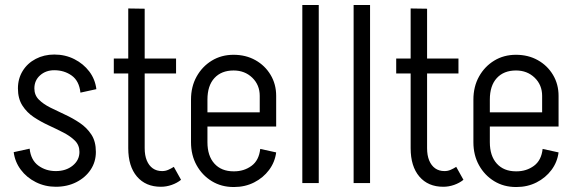

<svg xmlns="http://www.w3.org/2000/svg" viewBox="-20 -735 2298 771"><path d="M299 -125Q299 -152 281 -170Q263 -188 235 -202.5Q207 -217 175.5 -231.5Q144 -246 116 -264.5Q88 -283 70 -311Q52 -339 52 -380Q52 -380 58.5 -380Q65 -380 75 -380Q85 -380 95 -380Q105 -380 111.5 -380Q118 -380 118 -380Q118 -353 136 -335Q154 -317 182 -303Q210 -289 241.5 -274.5Q273 -260 301 -241Q329 -222 347 -194.5Q365 -167 365 -125Q365 -125 358.5 -125Q352 -125 342 -125Q332 -125 322 -125Q312 -125 305.5 -125Q299 -125 299 -125ZM204 15V-48Q245 -48 272 -70Q299 -92 299 -125H365Q365 -85 344 -53.5Q323 -22 286.5 -3.5Q250 15 204 15ZM52 -380Q52 -419 71 -450Q90 -481 123.5 -498.5Q157 -516 198 -516V-453Q164 -453 141 -432.5Q118 -412 118 -380ZM99 -138Q104 -92 134 -70Q164 -48 204 -48V15Q161 15 124 -3.5Q87 -22 63.5 -53.5Q40 -85 35 -124ZM303 -363Q298 -410 268 -431.5Q238 -453 198 -453V-516Q242 -516 278.5 -497.5Q315 -479 338.5 -448Q362 -417 367 -377Z M495 -139V-701L561 -700V-139ZM437 -440V-500H687V-440ZM495 -140H561Q561 -111 569.5 -90.5Q578 -70 593.5 -59Q609 -48 631 -48L626 15Q565 15 530 -26Q495 -67 495 -140ZM678 -65 707 -13Q691 0 669.5 7.5Q648 15 626 15L631 -48Q644 -48 655.5 -53Q667 -58 678 -65Z M753 -227V-284H1089V-227ZM917 16V-47H921V16ZM747 -164V-335H813V-164ZM1023 -284V-350H1089V-284ZM1089 -350H1023Q1023 -394 993 -423Q963 -452 918 -452V-515Q967 -515 1005.5 -493.5Q1044 -472 1066.5 -434.5Q1089 -397 1089 -350ZM1025 -137 1089 -123Q1084 -84 1060.5 -52.5Q1037 -21 1000.5 -2.5Q964 16 920 16V-47Q960 -47 990 -69Q1020 -91 1025 -137ZM747 -335Q747 -387 769.5 -427.5Q792 -468 830.5 -491.5Q869 -515 918 -515V-452Q869 -452 841 -421.5Q813 -391 813 -335ZM747 -164H813Q813 -109 841 -78Q869 -47 918 -47V16Q869 16 830.5 -7.5Q792 -31 769.5 -71.5Q747 -112 747 -164Z M1194 0V-715H1260V0Z M1400 0V-715H1466V0Z M1629 -139V-701L1695 -700V-139ZM1571 -440V-500H1821V-440ZM1629 -140H1695Q1695 -111 1703.5 -90.5Q1712 -70 1727.5 -59Q1743 -48 1765 -48L1760 15Q1699 15 1664 -26Q1629 -67 1629 -140ZM1812 -65 1841 -13Q1825 0 1803.5 7.5Q1782 15 1760 15L1765 -48Q1778 -48 1789.5 -53Q1801 -58 1812 -65Z M1887 -227V-284H2223V-227ZM2051 16V-47H2055V16ZM1881 -164V-335H1947V-164ZM2157 -284V-350H2223V-284ZM2223 -350H2157Q2157 -394 2127 -423Q2097 -452 2052 -452V-515Q2101 -515 2139.5 -493.5Q2178 -472 2200.5 -434.5Q2223 -397 2223 -350ZM2159 -137 2223 -123Q2218 -84 2194.5 -52.5Q2171 -21 2134.5 -2.5Q2098 16 2054 16V-47Q2094 -47 2124 -69Q2154 -91 2159 -137ZM1881 -335Q1881 -387 1903.5 -427.5Q1926 -468 1964.5 -491.5Q2003 -515 2052 -515V-452Q2003 -452 1975 -421.5Q1947 -391 1947 -335ZM1881 -164H1947Q1947 -109 1975 -78Q2003 -47 2052 -47V16Q2003 16 1964.5 -7.5Q1926 -31 1903.5 -71.5Q1881 -112 1881 -164Z"/></svg>

Font: Akshar Light Light
Style: Regular
Weight: 300
Version: Version 1.100